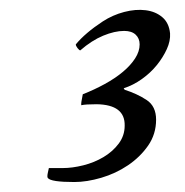

<svg xmlns="http://www.w3.org/2000/svg" viewBox="-20 -780 370 385"><path d="M146 -591Q169 -600 190 -611.5Q211 -623 226.5 -636Q242 -649 251 -663Q260 -677 260 -691Q260 -703 252 -710.5Q244 -718 229 -718Q210 -718 187 -708.5Q164 -699 141 -679Q139 -679 135.5 -683.5Q132 -688 132 -691Q151 -714 186 -737Q206 -750 229 -756Q252 -762 272 -759.5Q292 -757 305.5 -745.5Q319 -734 321 -713Q322 -698 314.5 -681.5Q307 -665 294.5 -649.5Q282 -634 264.5 -621.5Q247 -609 228 -603L230 -600Q255 -592 274 -579.5Q293 -567 293 -540Q293 -511 277 -488Q261 -465 236.5 -448.5Q212 -432 183 -423.5Q154 -415 129 -415Q82 -415 76 -423Q74 -425 76 -434L78 -443H106Q125 -443 147 -448.5Q169 -454 187.5 -465Q206 -476 218 -492Q230 -508 230 -528Q231 -570 174 -571Q151 -571 143 -569Q142 -572 146 -591Z"/></svg>

Font: Lusitana
Style: Italic
Weight: 400
Italic angle: -12°
Designer: Ana Paula Megda
Foundry: Ana Paula Megda
Version: Version 1.000; ttfautohint (v1.1) -l 8 -r 50 -G 200 -x 14 -D